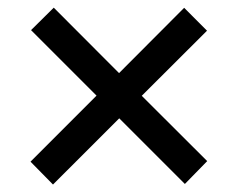

<svg xmlns="http://www.w3.org/2000/svg" viewBox="-20 -585 624 504"><path d="M293 -274.4 119.1 -100.6 60.1 -160.6 233.4 -334 61.5 -505.9 121.1 -564.9 292.5 -393.1 463.4 -564.5 523.4 -504.4 352.1 -333.5 523.9 -162.1 465.3 -102.1Z"/></svg>

Font: Arimo Medium
Style: Regular
Weight: 500
Designer: Steve Matteson
Foundry: Monotype Imaging Inc.
Version: Version 1.33